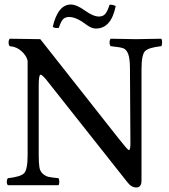

<svg xmlns="http://www.w3.org/2000/svg" viewBox="-20 -818 748 848"><path d="M554 -514Q554 -560 546 -580Q538 -600 524 -605Q510 -610 469 -614Q464 -619 464 -630Q464 -642 469 -647Q557 -645 580 -645Q610 -645 692 -647Q696 -643 696 -630Q696 -618 692 -614Q636 -608 620.5 -592Q605 -576 605 -512V-21Q605 10 582 10Q560 10 542 -14L193 -455Q168 -488 159 -488Q151 -488 151 -439V-133Q151 -98 154 -79.5Q157 -61 169 -50.5Q181 -40 194 -37Q207 -34 238 -31Q242 -27 242 -14Q242 -4 238 0H15Q10 -5 10 -14Q10 -26 15 -31Q71 -37 86.5 -53Q102 -69 102 -133V-550Q97 -572 75 -592Q53 -612 23 -614Q18 -619 18 -630Q18 -642 23 -647L158 -645L501 -210Q544 -155 549 -155Q556 -155 556 -185ZM293 -798Q318 -798 355 -771.5Q392 -745 417 -745Q434 -745 444 -755.5Q454 -766 464 -797Q480 -798 491 -791Q471 -692 404 -692Q398 -692 391.5 -693.5Q385 -695 377.5 -699Q370 -703 365.5 -706Q361 -709 352.5 -715.5Q344 -722 340 -724Q309 -743 286 -743Q267 -743 257.5 -732Q248 -721 240 -695Q221 -692 213 -700Q236 -798 293 -798Z"/></svg>

Font: Fedorovsk Unicode
Style: Medium
Weight: 500
Designer: Aleksandr Andreev and Nikita Simmons
Version: Version 3.2